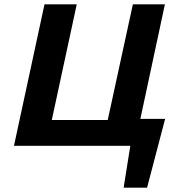

<svg xmlns="http://www.w3.org/2000/svg" viewBox="-20 -678 827 893"><path d="M584 0 611 -125H749L659 0ZM555 195 606 -125H748L664 195ZM455 0 598 -658H747L606 0ZM93 0 118 -120H584L559 0ZM45 0 187 -658H337L195 0Z"/></svg>

Font: Ysabeau Office ExtraBold
Style: Italic
Weight: 800
Italic angle: -12°
Designer: Christian Thalmann (Catharsis Fonts)
Version: Version 2.001;gftools[0.9.30]; featfreeze: tnum,lnum,ss02